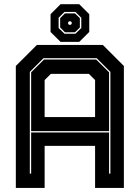

<svg xmlns="http://www.w3.org/2000/svg" viewBox="-20 -920 684 940"><path d="M57.5 0V-597L160.5 -700H483.5L586.5 -597V0H445.5V-206H198.5V0ZM126 -70H132.5V-271.5H514V-70H520.5V-568L453.5 -635H193L126 -568ZM198.5 -347H445.5V-528L415 -558.5H229L198.5 -528ZM132.5 -278V-566L195.5 -628.5H451L514 -566V-278ZM276.5 -715 227.5 -763.5V-850.5L276.5 -899.5H368L417 -850.5V-763.5L368 -715ZM295.5 -755H349.5L378 -783V-833L349.5 -861.5H295.5L267 -833V-783ZM298 -762 274.5 -785.5V-831L298 -854.5H347L371 -831V-785.5L347 -762ZM318 -798.5H326.5L331 -803.5V-811L326.5 -815.5H318L313.5 -811V-803.5Z"/></svg>

Font: Tourney Thin ExtraBold
Style: Regular
Weight: 800
Version: Version 1.015